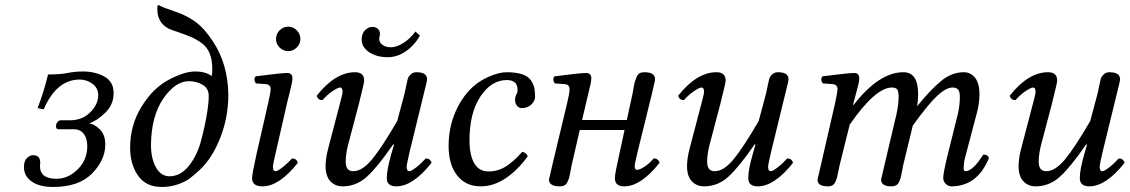

<svg xmlns="http://www.w3.org/2000/svg" viewBox="-20 -723 4442 755"><path d="M138.2 -83Q138.2 -80.1 137.7 -75.9Q137.2 -71.8 137.2 -69.8Q137.2 -20 202.1 -20Q248 -20 285.6 -57.1Q323.2 -94.2 323.2 -148.9Q323.2 -177.7 309.6 -196.3Q295.9 -214.8 270 -214.8H210Q200.2 -214.8 200.2 -227.1Q200.2 -235.8 206.1 -242.9Q211.9 -250 217.8 -250H254.9Q303.7 -250 335 -281.5Q366.2 -313 366.2 -348.1Q366.2 -377 343.5 -393.6Q320.8 -410.2 293.9 -410.2Q202.1 -410.2 151.9 -293L127.9 -297.9Q153.8 -365.7 168.9 -430.2Q216.8 -430.2 245.8 -436Q274.9 -441.9 307.1 -441.9Q354 -441.9 390.4 -421.9Q426.8 -401.9 426.8 -356.9Q426.8 -311 393.3 -279.1Q359.9 -247.1 330.1 -237.8Q350.1 -235.8 372.1 -214.8Q394 -193.8 394 -154.8Q394 -93.8 342 -40.8Q290 12.2 189 12.2Q134.8 12.2 104.5 -9.3Q74.2 -30.8 74.2 -65.9Q74.2 -90.8 86.2 -101.8Q98.1 -112.8 109.9 -112.8Q138.2 -112.8 138.2 -83Z M800.8 -345.2Q800.8 -376 776.4 -389.9Q752 -403.8 723.6 -403.8Q668.5 -403.8 621.6 -334.5Q574.7 -265.1 573.7 -152.8Q573.7 -99.6 593.3 -64.7Q612.8 -29.8 646.5 -29.8Q689.5 -29.8 722.2 -70.3Q754.9 -110.8 770.3 -168.5Q785.6 -226.1 793.2 -272.2Q800.8 -318.4 800.8 -345.2ZM812.5 -423.8Q814.5 -432.6 814.9 -449.2Q814.9 -486.3 804.9 -511.7Q794.9 -537.1 774.4 -552.5Q753.9 -567.9 731.7 -577.4Q709.5 -586.9 677.7 -597.7Q664.6 -602.1 658.7 -604Q598.6 -624 598.6 -688Q598.6 -703.1 602.5 -703.1H603.5Q620.6 -693.4 666.7 -678.2Q712.9 -663.1 748.8 -637Q784.7 -610.8 817.9 -559.1Q876 -471.2 877.9 -351.1Q877.9 -261.2 845.7 -180.2Q813.5 -99.1 765.6 -55.2Q741.7 -33.2 725.6 -21Q709.5 -8.8 680.2 1.7Q650.9 12.2 615.7 12.2Q553.7 12.2 522.7 -32.5Q491.7 -77.1 491.7 -142.1Q491.7 -230 535.6 -302Q579.6 -374 639.6 -407.2Q703.6 -441.9 746.6 -441.9Q789.6 -441.9 812.5 -423.8Z M1079.8 -535.9Q1065.4 -549.8 1065.4 -569.8Q1065.4 -589.8 1079.8 -604Q1094.2 -618.2 1113.3 -618.2Q1132.3 -618.2 1146.7 -604Q1161.1 -589.8 1161.1 -569.8Q1161.1 -549.8 1146.7 -535.9Q1132.3 -522 1113.3 -522Q1094.2 -522 1079.8 -535.9ZM1109.4 -320.3 1064.5 -124Q1053.2 -76.2 1053.2 -66.9Q1053.2 -49.8 1063.5 -49.8Q1071.3 -49.8 1090.3 -64.5Q1109.4 -79.1 1128.4 -100.1Q1145.5 -100.1 1151.4 -83Q1078.1 9.8 1012.2 9.8Q971.2 9.8 971.2 -22.9Q971.2 -37.1 988.3 -115.2L1035.2 -320.8Q1043.9 -358.9 1044.4 -372.1Q1044.4 -390.1 1026.4 -392.1L986.3 -395Q975.1 -411.1 985.4 -422.9Q1087.4 -436 1109.4 -436Q1129.9 -436 1129.9 -415Q1129.9 -407.2 1127.2 -394Q1124.5 -380.9 1118.2 -355.7Q1111.8 -330.6 1109.4 -320.3Z M1646 -352.1 1590.3 -124Q1579.1 -76.2 1579.1 -66.9Q1579.1 -49.8 1589.4 -49.8Q1597.2 -49.8 1616.2 -64.5Q1635.3 -79.1 1654.3 -100.1Q1671.4 -100.1 1677.2 -83Q1604 9.8 1538.1 9.8Q1501 9.8 1501 -22.9Q1501 -55.2 1518.1 -115.2L1529.3 -153.8L1526.4 -155.8Q1465.3 -66.9 1423.3 -28.6Q1381.3 9.8 1327.1 9.8Q1298.3 9.8 1279.3 -10Q1260.3 -29.8 1260.3 -69.8Q1260.3 -99.6 1270 -137.2L1314 -305.2Q1327.1 -353 1327.1 -361.8Q1327.1 -378.9 1316.9 -378.9Q1309.1 -378.9 1287.6 -364.5Q1266.1 -350.1 1248 -329.1Q1231 -329.1 1225.1 -346.2Q1298.3 -439 1376 -439Q1412.1 -439 1412.1 -405.8Q1412.1 -397.9 1391.1 -314L1348.1 -150.9Q1339.4 -115.7 1339.4 -86.9Q1339.4 -49.8 1369.1 -49.8Q1404.3 -49.8 1442.6 -95.9Q1481 -142.1 1542 -247.1L1571.3 -356.9Q1573.2 -364.7 1577.1 -384.8Q1581.1 -404.8 1583.5 -413.3Q1585.9 -421.9 1595 -430.4Q1604 -439 1617.2 -439Q1659.2 -439 1659.2 -412.1Q1659.2 -407.2 1656.7 -396Q1654.3 -384.8 1650.6 -371.3Q1647 -357.9 1646 -352.1ZM1631.3 -583Q1609.4 -543.9 1575.2 -521Q1541 -498 1505.4 -498Q1461.4 -498 1431.9 -517.6Q1402.3 -537.1 1402.3 -566.9Q1402.3 -591.8 1415.8 -604.5Q1429.2 -617.2 1443.4 -617.2Q1458.5 -617.2 1466.3 -609.1Q1474.1 -601.1 1474.1 -589.8Q1474.1 -585.9 1472.7 -580.1Q1471.2 -574.2 1471.2 -569.8Q1471.2 -555.7 1484.1 -546.4Q1497.1 -537.1 1518.1 -537.1Q1539.1 -537.1 1566.7 -554.4Q1594.2 -571.8 1613.3 -599.1Z M1870.1 9.8Q1808.1 9.8 1773.9 -38.1Q1744.1 -80.1 1744.1 -148.9Q1744.1 -214.4 1766.1 -271Q1788.1 -327.6 1826.2 -368.7Q1856 -400.4 1898.2 -419.7Q1940.4 -439 1972.2 -439Q2010.3 -439 2034.7 -430.4Q2059.1 -421.9 2069.1 -405Q2079.1 -388.2 2081.5 -375Q2084 -361.8 2084 -342.8Q2084 -324.7 2068.6 -311.3Q2053.2 -297.9 2032.2 -297.9Q2020 -297.9 2012.7 -307.4Q2005.4 -316.9 2005.4 -329.8Q2005.4 -342.8 2010.3 -350.8Q2015.1 -358.9 2015.1 -370.1Q2015.1 -408.2 1973.1 -408.2Q1912.1 -408.2 1869.1 -343.5Q1826.2 -278.8 1826.2 -170.9Q1826.2 -104 1851.1 -71.8Q1869.1 -48.8 1901.4 -48.8Q1938.5 -48.8 1969.5 -68.6Q2000.5 -88.4 2033.2 -125.5Q2040 -125.5 2046.4 -120.6Q2052.7 -115.7 2055.2 -108.4Q2016.6 -54.7 1969 -22.5Q1921.4 9.8 1870.1 9.8Z M2151.4 -71.8 2210.9 -320.8Q2219.7 -356.9 2219.7 -372.1Q2219.7 -390.1 2201.7 -392.1L2161.6 -395Q2150.4 -411.1 2160.6 -422.9Q2262.7 -436 2284.7 -436Q2305.2 -436 2305.2 -415Q2305.2 -407.2 2302.5 -393.6Q2299.8 -379.9 2293.7 -356Q2287.6 -332 2285.2 -320.3L2269 -251H2444.8L2467.8 -356.9Q2468.8 -362.8 2471.7 -379.4Q2474.6 -396 2476.8 -403.1Q2479 -410.2 2483.4 -420.7Q2487.8 -431.2 2495.4 -435.1Q2502.9 -439 2513.7 -439Q2555.7 -439 2555.7 -412.1Q2555.7 -407.2 2553.2 -396Q2550.8 -384.8 2547.4 -371.3Q2543.9 -357.9 2543 -352.1L2486.8 -124Q2475.6 -76.2 2475.6 -71.8Q2475.6 -54.7 2485.8 -55.2Q2494.6 -55.2 2513.7 -67.1Q2532.7 -79.1 2550.8 -100.1Q2567.9 -100.1 2573.7 -83Q2500.5 9.8 2434.6 9.8Q2397.5 9.8 2397.9 -22.9Q2397.9 -40 2415 -115.2L2436 -211.9H2259.8L2227.5 -71.8Q2226.1 -64.5 2223.4 -49.3Q2220.7 -34.2 2218.5 -26.1Q2216.3 -18.1 2211.9 -8.3Q2207.5 1.5 2200.2 5.6Q2192.9 9.8 2181.6 9.8Q2138.7 9.8 2138.7 -17.1Q2138.7 -19 2151.4 -71.8Z M3067.4 -352.1 3011.7 -124Q3000.5 -76.2 3000.5 -66.9Q3000.5 -49.8 3010.7 -49.8Q3018.6 -49.8 3037.6 -64.5Q3056.6 -79.1 3075.7 -100.1Q3092.8 -100.1 3098.6 -83Q3025.4 9.8 2959.5 9.8Q2922.4 9.8 2922.4 -22.9Q2922.4 -55.2 2939.5 -115.2L2950.7 -153.8L2947.8 -155.8Q2886.7 -66.9 2844.7 -28.6Q2802.7 9.8 2748.5 9.8Q2719.7 9.8 2700.7 -10Q2681.6 -29.8 2681.6 -69.8Q2681.6 -99.6 2691.4 -137.2L2735.4 -305.2Q2748.5 -353 2748.5 -361.8Q2748.5 -378.9 2738.3 -378.9Q2730.5 -378.9 2709 -364.5Q2687.5 -350.1 2669.4 -329.1Q2652.3 -329.1 2646.5 -346.2Q2719.7 -439 2797.4 -439Q2833.5 -439 2833.5 -405.8Q2833.5 -397.9 2812.5 -314L2769.5 -150.9Q2760.7 -115.7 2760.7 -86.9Q2760.7 -49.8 2790.5 -49.8Q2825.7 -49.8 2864 -95.9Q2902.3 -142.1 2963.4 -247.1L2992.7 -356.9Q2994.6 -364.7 2998.5 -384.8Q3002.4 -404.8 3004.9 -413.3Q3007.3 -421.9 3016.4 -430.4Q3025.4 -439 3038.6 -439Q3080.6 -439 3080.6 -412.1Q3080.6 -407.2 3078.1 -396Q3075.7 -384.8 3072 -371.3Q3068.4 -357.9 3067.4 -352.1Z M3264.6 -320.8Q3273.4 -362.8 3273.4 -372.1Q3273.4 -390.1 3255.4 -392.1L3215.3 -395Q3204.1 -411.1 3214.4 -422.9Q3316.4 -436 3338.4 -436Q3358.9 -436 3358.9 -415Q3358.9 -407.2 3356 -393.8Q3353 -380.4 3346.4 -356Q3339.8 -331.5 3336.9 -320.3L3334.5 -311L3336.4 -310.1Q3436.5 -439 3532.7 -439Q3590.8 -439 3590.3 -352.1Q3590.3 -326.2 3586.4 -305.2Q3639.6 -371.1 3681.2 -405Q3722.7 -439 3770.5 -439Q3796.4 -439 3814 -417.5Q3831.5 -396 3831.5 -352.1Q3831.5 -316.9 3821.3 -278.8L3774.4 -101.1Q3769.5 -82 3769.5 -61Q3769.5 -49.8 3776.4 -49.8Q3805.2 -49.8 3846.7 -115.2Q3865.7 -115.2 3868.7 -101.1Q3822.8 9.8 3720.7 9.8Q3709.5 9.8 3699.2 0.2Q3689 -9.3 3689 -23.4Q3689 -42.5 3706.5 -113.8L3745.6 -271Q3754.4 -306.2 3754.4 -341.8Q3754.4 -362.8 3747.6 -370.8Q3740.7 -378.9 3725.6 -378.9Q3700.7 -378.9 3665.5 -346.4Q3630.4 -314 3569.3 -229L3531.2 -71.8Q3529.8 -64.5 3527.1 -49.3Q3524.4 -34.2 3522.2 -26.1Q3520 -18.1 3515.6 -8.3Q3511.2 1.5 3503.9 5.6Q3496.6 9.8 3485.4 9.8Q3444.3 9.8 3444.8 -17.1Q3444.8 -18.6 3457.5 -71.8L3505.4 -274.9Q3513.2 -310.1 3513.7 -341.8Q3513.7 -363.8 3508.1 -371.3Q3502.4 -378.9 3487.3 -378.9Q3422.4 -378.9 3321.3 -232.9L3281.2 -71.8Q3279.3 -64 3276.6 -49.3Q3273.9 -34.7 3271.7 -26.4Q3269.5 -18.1 3265.4 -8.5Q3261.2 1 3253.9 5.4Q3246.6 9.8 3235.4 9.8Q3194.3 9.8 3194.8 -17.1Q3194.8 -19 3207.5 -71.8Z M4371.1 -352.1 4315.4 -124Q4304.2 -76.2 4304.2 -66.9Q4304.2 -49.8 4314.5 -49.8Q4322.3 -49.8 4341.3 -64.5Q4360.4 -79.1 4379.4 -100.1Q4396.5 -100.1 4402.3 -83Q4329.1 9.8 4263.2 9.8Q4226.1 9.8 4226.1 -22.9Q4226.1 -55.2 4243.2 -115.2L4254.4 -153.8L4251.5 -155.8Q4190.4 -66.9 4148.4 -28.6Q4106.4 9.8 4052.2 9.8Q4023.4 9.8 4004.4 -10Q3985.4 -29.8 3985.4 -69.8Q3985.4 -99.6 3995.1 -137.2L4039.1 -305.2Q4052.2 -353 4052.2 -361.8Q4052.2 -378.9 4042 -378.9Q4034.2 -378.9 4012.7 -364.5Q3991.2 -350.1 3973.1 -329.1Q3956.1 -329.1 3950.2 -346.2Q4023.4 -439 4101.1 -439Q4137.2 -439 4137.2 -405.8Q4137.2 -397.9 4116.2 -314L4073.2 -150.9Q4064.5 -115.7 4064.5 -86.9Q4064.5 -49.8 4094.2 -49.8Q4129.4 -49.8 4167.7 -95.9Q4206.1 -142.1 4267.1 -247.1L4296.4 -356.9Q4298.3 -364.7 4302.2 -384.8Q4306.2 -404.8 4308.6 -413.3Q4311 -421.9 4320.1 -430.4Q4329.1 -439 4342.3 -439Q4384.3 -439 4384.3 -412.1Q4384.3 -407.2 4381.8 -396Q4379.4 -384.8 4375.7 -371.3Q4372.1 -357.9 4371.1 -352.1Z"/></svg>

Font: Linux Libertine
Style: Italic
Weight: 400
Italic angle: -12°
Designer: Philipp H. Poll
Foundry: Philipp H. Poll
Version: Version 5.1.6 ; ttfautohint (v0.9)